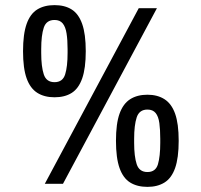

<svg xmlns="http://www.w3.org/2000/svg" viewBox="-20 -718 787 750"><path d="M155 0 522 -686H593L226 0ZM193 -338Q153 -338 125.5 -355.5Q98 -373 84 -412Q70 -451 70 -518Q70 -585 84 -624.5Q98 -664 125.5 -681Q153 -698 193 -698Q233 -698 260 -681Q287 -664 301 -624.5Q315 -585 315 -518Q315 -451 301 -411.5Q287 -372 260 -355Q233 -338 193 -338ZM193 -397Q225 -397 234.5 -427.5Q244 -458 244 -511V-526Q244 -562 240 -587.5Q236 -613 225 -626.5Q214 -640 193 -640Q161 -640 151 -610Q141 -580 141 -526V-511Q141 -458 151 -427.5Q161 -397 193 -397ZM556 12Q516 12 488.5 -5Q461 -22 447 -61.5Q433 -101 433 -168Q433 -235 447 -274Q461 -313 488.5 -330.5Q516 -348 556 -348Q595 -348 622.5 -330.5Q650 -313 664 -274Q678 -235 678 -168Q678 -101 664 -61.5Q650 -22 622.5 -5Q595 12 556 12ZM556 -46Q588 -46 597 -76.5Q606 -107 606 -160V-176Q606 -211 602.5 -237Q599 -263 588 -276.5Q577 -290 556 -290Q524 -290 514 -259.5Q504 -229 504 -176V-160Q504 -107 514 -76.5Q524 -46 556 -46Z"/></svg>

Font: Archivo Condensed Medium
Style: Regular
Weight: 500
Width: 3
Designer: Hector Gatti
Foundry: Omnibus-Type
Version: Version 2.001